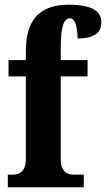

<svg xmlns="http://www.w3.org/2000/svg" viewBox="-20 -789 447 809"><path d="M13 0H333V-53H291C270 -53 236 -60 236 -118V-467H349V-536H236V-591C236 -679 250 -712 275 -712C301 -712 307 -659 307 -627C388 -627 407 -659 407 -696C407 -732 384 -769 269 -769C139 -769 89 -697 89 -573V-536H16V-467H89V-118C89 -60 53 -53 35 -53H13Z"/></svg>

Font: Noto Serif Bengali ExtraCondensed ExtraBold
Style: Regular
Weight: 800
Width: 2
Designer: Juan Bruce, Universal Thirst, Indian Type Foundry and the Monotype Design Team.
Foundry: Monotype Imaging Inc.
Version: Version 2.003